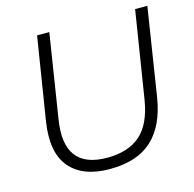

<svg xmlns="http://www.w3.org/2000/svg" viewBox="-104 -811 933 925"><g transform="rotate(-15 362.0 -348.5)"><path d="M333 8Q199 8 135 -67Q71 -142 94 -292L160 -705H221L155 -286Q117 -48 335 -48Q440 -48 500.5 -101Q561 -154 580 -272L649 -705H710L641 -265Q619 -129 544 -60.5Q469 8 333 8Z"/></g></svg>

Font: Nunito Sans Light
Style: Italic
Weight: 300
Italic angle: -9°
Designer: Vernon Adams
Foundry: Vernon Adams
Version: Version 3.006; ttfautohint (v1.8.3)